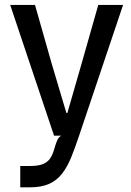

<svg xmlns="http://www.w3.org/2000/svg" viewBox="-20 -566 548 801"><path d="M64.5 215.5V126.5H105Q141 126.5 160.8 117.8Q180.5 109 190.5 93Q200.5 77 206.5 55Q214 28.5 220 16.8Q226 5 235.5 0H205.5L22.5 -545.5H126L195.5 -301L257 -94.5H261L320.5 -301L390 -545.5H493.5L310 0Q293.5 49.5 277.5 89.2Q261.5 129 240 157.2Q218.5 185.5 186.2 200.5Q154 215.5 105 215.5Z"/></svg>

Font: Spline Sans
Style: Regular
Weight: 400
Designer: Eben Sorkin, Mirko Velimirovic
Foundry: Sorkin Type
Version: Version 1.001